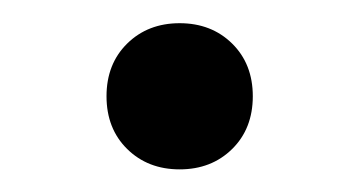

<svg xmlns="http://www.w3.org/2000/svg" viewBox="-20 -344 314 168"><path d="M137.2 -195.8Q109.4 -195.8 91.3 -213.6Q73.2 -231.4 73.2 -259.8Q73.2 -288.1 91.3 -305.9Q109.4 -323.7 137.2 -323.7Q165 -323.7 183.1 -305.9Q201.2 -288.1 201.2 -259.8Q201.2 -231.4 183.1 -213.6Q165 -195.8 137.2 -195.8Z"/></svg>

Font: Harmattan
Style: Bold
Weight: 700
Designer: George W. Nuss III and SIL International
Foundry: SIL International
Version: Version 4.000